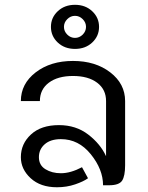

<svg xmlns="http://www.w3.org/2000/svg" viewBox="-20 -770 615 798"><path d="M220 -723.3Q248.3 -750 291.7 -750Q335 -750 363.3 -723.3Q391.7 -696.7 391.7 -658.3Q391.7 -620 363.3 -593.3Q335 -566.7 291.7 -566.7Q248.3 -566.7 220 -593.3Q191.7 -620 191.7 -658.3Q191.7 -696.7 220 -723.3ZM323.8 -690.4Q310 -704.2 291.7 -704.2Q273.3 -704.2 259.6 -690.4Q245.8 -676.7 245.8 -658.3Q245.8 -640 259.6 -626.2Q273.3 -612.5 291.7 -612.5Q310 -612.5 323.8 -626.2Q337.5 -640 337.5 -658.3Q337.5 -676.7 323.8 -690.4ZM408.3 0Q408.3 -65.8 357.5 -128.8Q306.7 -191.7 233.3 -191.7Q190 -191.7 165.8 -170.4Q141.7 -149.2 141.7 -116.7Q141.7 -83.3 168.8 -66.7Q195.8 -50 233.3 -50Q273.3 -50 320.8 -75L345.8 -29.2Q327.5 -15.8 292.5 -3.8Q257.5 8.3 216.7 8.3Q148.3 8.3 107.5 -29.2Q66.7 -66.7 66.7 -116.7Q66.7 -172.5 108.8 -211.2Q150.8 -250 225 -250Q295.8 -250 346.7 -210.8Q397.5 -171.7 420.8 -120.8V-350Q420.8 -398.3 383.8 -426.2Q346.7 -454.2 283.3 -454.2Q220 -454.2 182.9 -426.2Q145.8 -398.3 145.8 -350H66.7Q66.7 -421.7 128.3 -469.2Q190 -516.7 283.3 -516.7Q376.7 -516.7 438.3 -469.2Q500 -421.7 500 -350V-83.3Q500 -38.3 487.5 -19.2Q475 0 433.3 0Z"/></svg>

Font: BoonBaan
Style: Regular
Weight: 400
Designer: Sungsit Sawaiwan
Foundry: FontUni
Version: Version 2.0